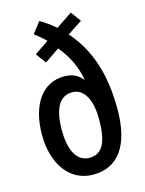

<svg xmlns="http://www.w3.org/2000/svg" viewBox="-117 -834 692 914"><g transform="rotate(-15 229.5 -376.5)"><path d="M168 -763 126 -709C144 -695 163 -680 181 -662L111 -614L148 -564L221 -614C263 -563 292 -505 304 -440L301 -439C280 -466 251 -478 212 -478C111 -478 40 -390 40 -235C40 -98 108 10 228 10C353 10 419 -86 419 -262C419 -441 373 -567 287 -665L360 -713L323 -763L243 -709C218 -731 193 -749 168 -763ZM231 -395C293 -395 322 -327 322 -239C322 -127 296 -72 231 -72C165 -72 137 -141 137 -232C137 -340 169 -395 231 -395Z"/></g></svg>

Font: Noto Sans Hebrew ExtraCondensed Medium
Style: Regular
Weight: 500
Width: 2
Designer: Monotype Design Team
Foundry: Monotype Imaging Inc.
Version: Version 2.004